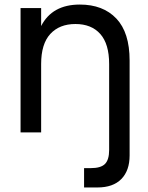

<svg xmlns="http://www.w3.org/2000/svg" viewBox="-20 -575 643 834"><path d="M454.1 76.2V-296.9Q454.1 -384.3 415.5 -427.5Q377 -470.7 307.6 -470.7Q238.3 -470.7 198.5 -427.5Q158.7 -384.3 158.7 -296.9V0H69.3V-540H158.7V-461.9Q206.5 -555.2 326.7 -555.2Q427.7 -555.2 485.4 -494.4Q543 -433.6 543 -312V100.1Q543 166 507.1 202.6Q471.2 239.3 403.3 239.3H345.2V155.3H374.5Q418 155.3 436 137.2Q454.1 119.1 454.1 76.2Z"/></svg>

Font: Vela Sans Med
Style: Regular
Weight: 500
Designer: Principal design: Mikhail Sharanda - project Manrope.
Design modification: Ravid Balaliev
Foundry: Mikhail Sharanda
Version: Version 1.001